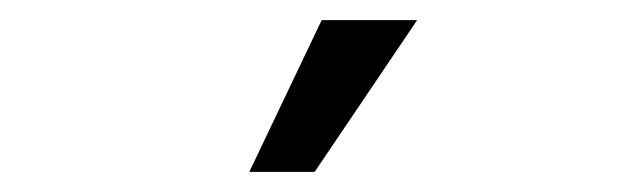

<svg xmlns="http://www.w3.org/2000/svg" viewBox="-20 -716 640 191"><path d="M228 -545 300 -696H395L293 -545Z"/></svg>

Font: Gantari Medium
Style: Regular
Weight: 500
Designer: Anugrah Pasau
Foundry: Lafontype
Version: Version 1.000; ttfautohint (v1.8.4.7-5d5b)